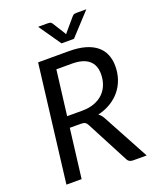

<svg xmlns="http://www.w3.org/2000/svg" viewBox="-163 -1006 911 1104"><g transform="rotate(-20 292.0 -454.0)"><path d="M49 0ZM179 -300.5 142 0H49L136.5 -716.5H325Q382 -716.5 423.8 -704.5Q465.5 -692.5 492.8 -670.2Q520 -648 533.2 -616.2Q546.5 -584.5 546.5 -545.5Q546.5 -502 533.5 -464.5Q520.5 -427 496 -397.2Q471.5 -367.5 437 -346.8Q402.5 -326 359 -316Q375 -305 385.5 -286L540 0H457Q431.5 0 422 -20L287 -278Q280.5 -290.5 272 -295.5Q263.5 -300.5 245 -300.5ZM221.5 -643 187.5 -368.5H279Q321.5 -368.5 354 -380.5Q386.5 -392.5 408.8 -414.2Q431 -436 442.2 -465.8Q453.5 -495.5 453.5 -531Q453.5 -585.5 419.2 -614.2Q385 -643 316.5 -643ZM206.5 -908.5H266Q271.5 -908.5 278.8 -907Q286 -905.5 291.5 -897L339 -821.5L343 -813L349.5 -821.5L413.5 -896.5Q420.5 -905.5 428.5 -907Q436.5 -908.5 442 -908.5H501.5L376.5 -773H300.5Z"/></g></svg>

Font: Lato
Style: Italic
Weight: 400
Italic angle: -7°
Designer: Lukasz Dziedzic
Foundry: tyPoland Lukasz Dziedzic
Version: Version 2.007; 2014-02-27